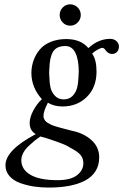

<svg xmlns="http://www.w3.org/2000/svg" viewBox="-20 -617 562 875"><path d="M338.9 -291Q338.9 -344.7 323.7 -376Q308.6 -407.2 277.8 -407.2Q237.3 -407.2 221.7 -381.1Q206.1 -355 205.1 -305.2Q204.1 -298.3 204.1 -282.2Q204.1 -270 205.1 -263.2Q205.6 -237.3 210.4 -217Q215.3 -196.8 230.5 -180.4Q245.6 -164.1 270 -164.1Q295.4 -164.1 310.8 -179.9Q326.2 -195.8 331.5 -217.5Q336.9 -239.3 337.9 -270Q338.9 -276.9 338.9 -291ZM164.1 4.9Q148.4 15.6 138.7 23.4Q128.9 31.2 112.1 46.9Q95.2 62.5 86.2 79.3Q77.1 96.2 77.1 112.8Q77.1 155.3 118.9 179.7Q160.6 204.1 242.2 204.1Q302.2 204.1 331.1 181.4Q359.9 158.7 359.9 127Q359.9 104 346.4 88.4Q333 72.8 299.8 56.2Q287.1 45.9 237.8 28.3Q188.5 10.7 164.1 4.9ZM419.9 -291Q419.9 -218.8 375.7 -175.3Q331.5 -131.8 265.1 -131.8Q226.6 -131.8 198.2 -148.9Q177.2 -107.9 178.2 -87.9Q178.2 -82 179.2 -80.1Q181.2 -73.2 185.5 -67.4Q189.9 -61.5 197.8 -56.9Q205.6 -52.2 213.1 -48.6Q220.7 -44.9 233.9 -41Q247.1 -37.1 256.8 -34.4Q266.6 -31.7 283.7 -27.3Q300.8 -22.9 312 -20Q361.8 -9.8 397 21.7Q432.1 53.2 432.1 100.1Q432.1 136.2 415.3 163.1Q398.4 189.9 367.4 206.1Q336.4 222.2 295.2 230Q253.9 237.8 202.1 237.8Q168 237.8 136.2 233.2Q104.5 228.5 73.5 217.8Q42.5 207 23.7 186Q4.9 165 4.9 136.2Q4.9 67.4 143.1 -5.9Q115.2 -21.5 115.2 -56.2Q115.2 -82.5 132.1 -113.8Q148.9 -145 170.9 -165Q123 -218.3 123 -285.2Q123.5 -315.9 133.3 -342.8Q143.1 -369.6 161.6 -391.6Q180.2 -413.6 211.4 -426.3Q242.7 -439 282.2 -439Q348.1 -439 382.8 -397.9Q428.7 -439.9 481.9 -439.9Q499.5 -439.9 510.7 -429.7Q522 -419.4 522 -404.8Q522 -389.6 513.2 -380.4Q504.4 -371.1 490.2 -371.1Q473.6 -371.1 460.9 -388.2Q454.6 -398.9 445.8 -398.9Q439.9 -398.9 425.3 -390.9Q410.6 -382.8 399.9 -373Q419.9 -344.7 419.9 -291ZM265.9 -514.4Q252 -528.8 252 -548.8Q252 -568.8 265.9 -583Q279.8 -597.2 299.8 -597.2Q319.8 -597.2 334 -583Q348.1 -568.8 348.1 -548.8Q348.1 -528.8 334 -514.4Q319.8 -500 299.8 -500Q279.8 -500 265.9 -514.4Z"/></svg>

Font: Common Serif News
Style: Italic
Weight: 450
Italic angle: -12°
Designer: Philipp H. Poll, Khaled Hosny
Foundry: Stefan Peev, Context Ltd.
Version: Version 1.026